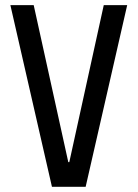

<svg xmlns="http://www.w3.org/2000/svg" viewBox="-20 -720 530 740"><path d="M20 -700.2H109.9L243.2 -95.2H247.1L379.9 -700.2H470.2L310.1 0H180.2Z"/></svg>

Font: 
Style: .
Weight: 400
Designer: Jovanny Lemonad
Foundry: Jovanny Lemonad
Version: Version 1.002